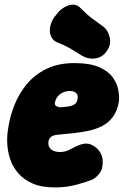

<svg xmlns="http://www.w3.org/2000/svg" viewBox="-20 -798 542 840"><path d="M220 22Q162 22 123 5Q84 -12 60 -40Q36 -68 25 -100.5Q14 -133 12 -166Q10 -199 14 -225L18 -250Q25 -293 44 -340.5Q63 -388 96.5 -429Q130 -470 182 -496Q234 -522 306 -522Q373 -522 413 -504.5Q453 -487 472.5 -460.5Q492 -434 497.5 -404.5Q503 -375 500 -352Q493 -313 474.5 -287.5Q456 -262 428.5 -247.5Q401 -233 368.5 -226Q336 -219 302 -215.5Q268 -212 236 -209Q212 -207 203 -199Q194 -191 192 -178Q190 -165 195.5 -154.5Q201 -144 213 -138.5Q225 -133 244 -133Q267 -133 291 -146.5Q315 -160 334 -166Q358 -174 378.5 -165.5Q399 -157 413 -139Q427 -121 429 -99Q432 -62 416 -40.5Q400 -19 381 -11Q361 -3 316.5 9.5Q272 22 220 22ZM247 -329Q289 -331 303.5 -340Q318 -349 319 -364Q322 -376 318 -384Q314 -392 306 -396Q298 -400 287 -400Q271 -400 256.5 -394Q242 -388 232.5 -376Q223 -364 220 -347Q219 -337 228.5 -332.5Q238 -328 247 -329ZM430 -683Q453 -666 460 -634.5Q467 -603 448 -576L447 -574Q426 -545 394 -542Q362 -539 334 -557Q308 -574 283.5 -588Q259 -602 234 -611Q212 -619 203.5 -638.5Q195 -658 199.5 -681Q204 -704 218 -724L225 -732Q248 -764 280.5 -774.5Q313 -785 334 -761Q364 -731 384 -716.5Q404 -702 430 -683Z"/></svg>

Font: Winky Sans ExtraBold
Style: Italic
Weight: 800
Italic angle: -8.97852°
Designer: Simon Atzbach
Foundry: typofactur
Version: Version 1.205